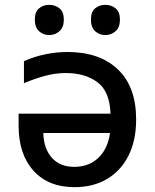

<svg xmlns="http://www.w3.org/2000/svg" viewBox="-20 -764 640 794"><path d="M259 -549Q392 -549 467.5 -477Q543 -405 543 -270Q543 -183 511.5 -120.5Q480 -58 423 -24Q366 10 288 10Q180 10 118.5 -58Q57 -126 57 -244V-294H437Q434 -386 383 -424Q332 -462 252 -462Q210 -462 167 -450.5Q124 -439 79 -420V-511Q124 -531 170 -540Q216 -549 259 -549ZM159 -214Q161 -149 194.5 -111.5Q228 -74 287 -74Q348 -74 387 -111.5Q426 -149 435 -214ZM415 -619Q391 -619 373.5 -635Q356 -651 356 -683Q356 -715 373.5 -729.5Q391 -744 415 -744Q440 -744 458 -729.5Q476 -715 476 -683Q476 -651 458 -635Q440 -619 415 -619ZM183 -619Q159 -619 141.5 -635Q124 -651 124 -683Q124 -715 141.5 -729.5Q159 -744 183 -744Q208 -744 226 -729.5Q244 -715 244 -683Q244 -651 226 -635Q208 -619 183 -619Z"/></svg>

Font: Noto Sans Mono Medium
Style: Regular
Weight: 500
Designer: Monotype Design Team
Foundry: Monotype Imaging Inc.
Version: Version 2.014